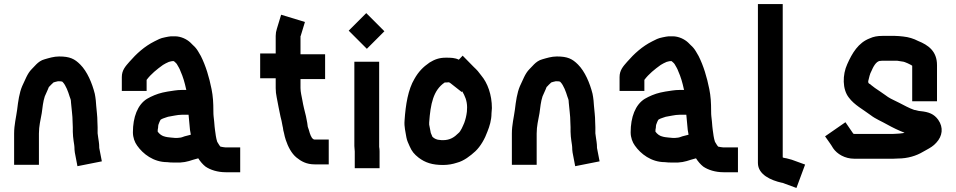

<svg xmlns="http://www.w3.org/2000/svg" viewBox="-20 -795 4739 952"><path d="M267 -392H273C275.4 -392 288.8 -392.4 291 -388C306.5 -372.5 318.5 -338.7 325 -317C329.5 -305.7 332 -299.7 332 -287C334.4 -253.6 340 -224 340 -189C340.7 -180.3 341 -172 341 -164V-142C341 -124.6 343.2 -111.8 345 -96L348 -76C348.7 -72 349 -68.7 349 -66C349 -56.7 349.7 -47.7 351 -39L364 29L485 5L472 -62V-66C472 -74 471.3 -82.7 470 -92L467 -112C466.3 -120 465.3 -127.3 464 -134V-164C464 -172 463.7 -181 463 -191C463 -220.1 459.1 -243.8 457 -271L455 -297C453.7 -309 452 -320 450 -330C436.7 -383.1 412.3 -440.7 378 -475C349.7 -503.3 326.4 -515 273 -515C246.8 -515 222.3 -507.1 201 -501C184.2 -496.8 170.1 -486.1 160 -476C151.7 -467.7 141.2 -456.9 137 -452C114.9 -429.9 104.6 -397.3 90 -368C76 -335.3 69.9 -292.6 65 -251C60.1 -213.9 50 -175.8 50 -133V22H173V-133C173 -169.9 181 -200.2 187 -234C190.7 -261.6 193.5 -291.4 202 -317L210 -335C212 -340.3 214.7 -346.3 218 -353C220.5 -358.9 221.7 -364.9 226 -367C229.3 -371 235 -376.7 243 -384C243 -387.2 264.5 -391.2 267 -392Z M707 -344V-399C728.8 -428.1 758.4 -451.8 788 -473L802 -481C807.3 -483.7 812.3 -486 817 -488C820.1 -489.6 831.6 -491.2 834 -492H842C847.5 -486.5 852.8 -483.4 857 -477C863 -466.1 870.5 -455.4 875 -442C887.6 -414.2 896 -384.8 903 -352C903 -350.7 903.3 -349.7 904 -349H881C855 -349 835.2 -344.2 811 -341L786 -336C758.6 -329.7 731.1 -317.9 709 -305C662 -275.9 639 -213.8 639 -139C639 -113 647.9 -89.5 660 -73C688.5 -32.3 740.6 9 809 9C817.7 10.3 830 11 846 11C887.4 12.6 908.4 6.9 938 -3L963 -10C972.8 5.7 986.2 21.1 999 31C1023.1 47.6 1059.4 59 1099 59H1171V-64H1099C1092.5 -64 1080 -66.8 1073 -68C1067.3 -73.7 1061.4 -85.4 1057 -92C1051.2 -109.5 1048.4 -131.9 1046 -151L1044 -168C1043.3 -172 1042.7 -180 1042 -192C1039.6 -217.5 1038 -220.1 1038 -244C1038 -285.9 1036 -317.8 1029 -353C1017 -413.1 1000.3 -468.4 976 -517L962 -541C955.3 -552.3 947 -562.3 937 -571L924 -584C906.5 -600.4 877.7 -615 847 -615H828C820 -614.3 810 -612.7 798 -610C774.3 -605.5 763.8 -598.9 746 -590C696.3 -565.1 656.4 -528.6 621.5 -488.5C602.1 -466.3 584 -447 584 -413V-344ZM915 -226C917 -207.8 920.2 -169.4 922 -151L925 -134C925 -132 925.3 -129.7 926 -127L895 -119C888.4 -116.2 876.7 -112 868 -112C864.7 -111.3 858.3 -111 849 -111C837.7 -111.7 830.3 -112.3 827 -113C824.3 -113 818.7 -113.7 810 -115L800 -117C782.9 -120.4 771.2 -129.8 762 -142V-151C762.7 -154.3 763.3 -158.3 764 -163C764 -174.7 766.3 -180.3 771 -191L776 -201C782.2 -205.7 793.8 -209.9 801 -212L813 -216C832.8 -218.8 858.9 -226 881 -226Z M1528 -110C1527.3 -110 1527 -110.3 1527 -111C1523.2 -116.7 1517.8 -127.9 1516 -135L1511 -152C1509.2 -159.2 1505 -165.9 1505 -174C1503.6 -189.4 1499.6 -202.1 1497 -219C1490.9 -243.3 1483.4 -272.4 1479 -299C1475.9 -316.3 1470 -339 1470 -358V-403H1592V-526H1470V-616L1471 -617L1492 -686L1374 -722C1367 -699 1359.9 -676.1 1353 -653C1349 -641 1347 -629 1347 -617V-530H1270V-407H1347V-358C1347 -342.7 1348.7 -327.3 1352 -312C1358.1 -277.6 1364.7 -247.6 1371 -216L1376 -196C1378 -185.3 1379.7 -176.7 1381 -170C1382.3 -166 1383 -163 1383 -161C1383.7 -153 1385.3 -144.7 1388 -136L1392 -118L1397 -101C1408.1 -67.8 1425 -34.5 1450 -14C1472.9 4.8 1499.8 20 1540 20H1610V-103H1540C1534.9 -103 1531.2 -106.8 1528 -110Z M1739 -44V39H1862V-44C1862 -52 1861.3 -59.7 1860 -67V-489H1737V-71C1737 -62.1 1739 -51.6 1739 -44ZM1709 -643 1799 -553 1886 -640 1796 -730Z M2125 -116C2125 -116.7 2124.7 -117 2124 -117C2121.3 -123.7 2118.7 -130 2116 -136C2112.7 -149.4 2111.4 -163.5 2108 -177V-188C2114.5 -278.9 2128.2 -348.1 2185 -386H2191C2196.3 -386 2201.3 -386.3 2206 -387C2206.7 -386.3 2207.3 -386 2208 -386C2209.3 -385.3 2211 -384.3 2213 -383L2269 -339L2272 -342C2284.6 -320.9 2296 -295.7 2296 -263C2295.3 -255 2295 -247.7 2295 -241C2292.4 -219.9 2288.3 -203.4 2282 -186C2274.9 -169.9 2265.1 -143.8 2252 -134C2233.7 -115.7 2212.5 -100 2176 -100C2169.3 -100 2164.7 -100.3 2162 -101C2147.1 -101 2133.1 -107.9 2125 -116ZM2255 -499C2235.8 -508.6 2216.3 -509 2191 -509C2156.9 -509 2135 -500.2 2110 -485C2077.3 -462.6 2054.6 -438.9 2035 -404C2003.6 -351.6 1991.2 -276.4 1986 -198C1983.1 -166.1 1991.3 -139.8 1995 -114C1998 -97 2004.9 -84.3 2011 -70C2022.2 -44.3 2033.2 -31 2056 -13C2088.4 11.3 2122.4 23 2177 23C2202.8 23 2225.4 18.5 2245 12C2280.5 3.1 2312.7 -22.8 2337 -45C2362.3 -68.6 2384.5 -107.5 2397 -143C2407.3 -168.7 2417 -199.1 2417 -233L2419 -259C2419 -325.4 2397.5 -383.8 2366 -421C2353.1 -438.7 2346 -447.2 2329 -463L2274 -519Z M2735 -392H2741C2743.4 -392 2756.8 -392.4 2759 -388C2774.5 -372.5 2786.5 -338.7 2793 -317C2797.5 -305.7 2800 -299.7 2800 -287C2802.4 -253.6 2808 -224 2808 -189C2808.7 -180.3 2809 -172 2809 -164V-142C2809 -124.6 2811.2 -111.8 2813 -96L2816 -76C2816.7 -72 2817 -68.7 2817 -66C2817 -56.7 2817.7 -47.7 2819 -39L2832 29L2953 5L2940 -62V-66C2940 -74 2939.3 -82.7 2938 -92L2935 -112C2934.3 -120 2933.3 -127.3 2932 -134V-164C2932 -172 2931.7 -181 2931 -191C2931 -220.1 2927.1 -243.8 2925 -271L2923 -297C2921.7 -309 2920 -320 2918 -330C2904.7 -383.1 2880.3 -440.7 2846 -475C2817.7 -503.3 2794.4 -515 2741 -515C2714.8 -515 2690.3 -507.1 2669 -501C2652.2 -496.8 2638.1 -486.1 2628 -476C2619.7 -467.7 2609.2 -456.9 2605 -452C2582.9 -429.9 2572.6 -397.3 2558 -368C2544 -335.3 2537.9 -292.6 2533 -251C2528.1 -213.9 2518 -175.8 2518 -133V22H2641V-133C2641 -169.9 2649 -200.2 2655 -234C2658.7 -261.6 2661.5 -291.4 2670 -317L2678 -335C2680 -340.3 2682.7 -346.3 2686 -353C2688.5 -358.9 2689.7 -364.9 2694 -367C2697.3 -371 2703 -376.7 2711 -384C2711 -387.2 2732.5 -391.2 2735 -392Z M3175 -344V-399C3196.8 -428.1 3226.4 -451.8 3256 -473L3270 -481C3275.3 -483.7 3280.3 -486 3285 -488C3288.1 -489.6 3299.6 -491.2 3302 -492H3310C3315.5 -486.5 3320.8 -483.4 3325 -477C3331 -466.1 3338.5 -455.4 3343 -442C3355.6 -414.2 3364 -384.8 3371 -352C3371 -350.7 3371.3 -349.7 3372 -349H3349C3323 -349 3303.2 -344.2 3279 -341L3254 -336C3226.6 -329.7 3199.1 -317.9 3177 -305C3130 -275.9 3107 -213.8 3107 -139C3107 -113 3115.9 -89.5 3128 -73C3156.5 -32.3 3208.6 9 3277 9C3285.7 10.3 3298 11 3314 11C3355.4 12.6 3376.4 6.9 3406 -3L3431 -10C3440.8 5.7 3454.2 21.1 3467 31C3491.1 47.6 3527.4 59 3567 59H3639V-64H3567C3560.5 -64 3548 -66.8 3541 -68C3535.3 -73.7 3529.4 -85.4 3525 -92C3519.2 -109.5 3516.4 -131.9 3514 -151L3512 -168C3511.3 -172 3510.7 -180 3510 -192C3507.6 -217.5 3506 -220.1 3506 -244C3506 -285.9 3504 -317.8 3497 -353C3485 -413.1 3468.3 -468.4 3444 -517L3430 -541C3423.3 -552.3 3415 -562.3 3405 -571L3392 -584C3374.5 -600.4 3345.7 -615 3315 -615H3296C3288 -614.3 3278 -612.7 3266 -610C3242.3 -605.5 3231.8 -598.9 3214 -590C3164.3 -565.1 3124.4 -528.6 3089.5 -488.5C3070.1 -466.3 3052 -447 3052 -413V-344ZM3383 -226C3385 -207.8 3388.2 -169.4 3390 -151L3393 -134C3393 -132 3393.3 -129.7 3394 -127L3363 -119C3356.4 -116.2 3344.7 -112 3336 -112C3332.7 -111.3 3326.3 -111 3317 -111C3305.7 -111.7 3298.3 -112.3 3295 -113C3292.3 -113 3286.7 -113.7 3278 -115L3268 -117C3250.9 -120.4 3239.2 -129.8 3230 -142V-151C3230.7 -154.3 3231.3 -158.3 3232 -163C3232 -174.7 3234.3 -180.3 3239 -191L3244 -201C3250.2 -205.7 3261.8 -209.9 3269 -212L3281 -216C3300.8 -218.8 3326.9 -226 3349 -226Z M3738 -775V13C3738 71.1 3803.6 99.4 3856 111C3860.7 111 3867.5 114.5 3872 116L3929 137L3972 21L3906 -3C3897.3 -5.7 3888.7 -8 3880 -10C3878.8 -10.2 3861 -12.6 3861 -15V-775Z M4513 -250C4487.9 -258.4 4460.7 -274.1 4439 -285C4421.6 -294.5 4399.1 -303.3 4383 -314L4369 -324C4360.6 -330.5 4327.4 -352.3 4318 -359C4310.1 -365.8 4300.8 -371.2 4293 -379H4291C4288 -380.5 4286.2 -383.4 4285 -387V-393C4289.7 -411.7 4292.8 -428.6 4301 -443C4307.6 -458.4 4323.1 -493 4345 -493C4349 -493.7 4352.3 -494 4355 -494H4428C4435.2 -492.8 4446.2 -491.4 4453 -490C4460.5 -490 4473 -484.5 4481 -481L4497 -473L4503 -469V-293H4626V-472C4626 -541.4 4582.3 -571.9 4532 -592C4511 -603.2 4485 -611.3 4458 -614L4438 -616C4431.3 -616.7 4424.7 -617 4418 -617H4355C4331.1 -617 4311.1 -613.5 4293 -605C4235.8 -583.6 4205.1 -531.3 4181 -477C4156.8 -424.6 4156.2 -352 4189 -311C4216.6 -274.1 4258.6 -252.8 4297 -224C4321.4 -205 4352.1 -193 4380 -177C4404.7 -163.3 4434.8 -148.3 4465 -137C4462.3 -136.3 4460 -135.7 4458 -135L4442 -133C4436.7 -132.3 4431.7 -132 4427 -132C4421 -131.3 4415 -131 4409 -131H4216C4214.7 -131 4213.3 -131.3 4212 -132H4211L4172 -189L4071 -119C4084.2 -99.2 4099 -81 4111 -60C4130.5 -31.5 4169 -8 4216 -8H4409C4416.3 -8 4424 -8.3 4432 -9C4481 -9 4523.9 -22.7 4556 -42L4574 -52C4593.1 -62.6 4607.9 -70.9 4623 -88C4652.7 -120.2 4659.1 -162.5 4632 -201C4611.3 -229.8 4585.5 -239.8 4544 -244C4534.1 -244 4519.9 -250 4513 -250Z"/></svg>

Font: Tape
Style: Regular
Weight: 500
Foundry: Cannot Into Space Fonts
Version: Version 0.97